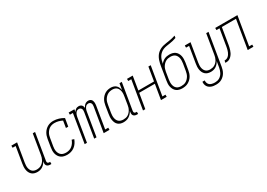

<svg xmlns="http://www.w3.org/2000/svg" viewBox="4 -1699 3993 2876"><g transform="rotate(-30 2000.0 -261.0)"><path d="M190 8Q163 8 138.5 0.5Q114 -7 95.5 -23.5Q77 -40 66 -62.5Q55 -85 51 -110.5Q47 -136 48 -162.5Q49 -189 54 -215L100 -493H47V-530H146L93 -209Q90 -188 88.5 -166.5Q87 -145 90 -125Q93 -105 101.5 -86.5Q110 -68 124 -54.5Q138 -41 158 -35Q178 -29 199 -29Q219 -29 239 -33.5Q259 -38 277 -48.5Q295 -59 310 -75Q325 -91 335 -109.5Q345 -128 351 -147.5Q357 -167 360 -187L417 -530H457L381 -71Q380 -63 381 -54.5Q382 -46 387 -40Q392 -34 400 -31.5Q408 -29 417 -29H429V8H411Q394 8 379 3.5Q364 -1 353.5 -12Q343 -23 340.5 -39Q338 -55 341 -71L344 -90Q333 -68 316.5 -49Q300 -30 279.5 -16.5Q259 -3 236 2.5Q213 8 190 8Z M708 8Q679 8 652 2Q625 -4 603.5 -19Q582 -34 567.5 -56.5Q553 -79 546.5 -105Q540 -131 540.5 -159Q541 -187 546 -215L567 -345Q571 -370 579 -394.5Q587 -419 600.5 -441.5Q614 -464 633.5 -483Q653 -502 676 -514.5Q699 -527 724 -532.5Q749 -538 774 -538Q798 -538 821.5 -534Q845 -530 867 -523.5Q889 -517 909.5 -507.5Q930 -498 950 -486L927 -350H887L906 -468Q876 -483 843.5 -492Q811 -501 775 -501Q754 -501 733.5 -496.5Q713 -492 694 -481.5Q675 -471 659.5 -454.5Q644 -438 633 -419Q622 -400 616 -380Q610 -360 607 -339L585 -209Q581 -187 580.5 -164.5Q580 -142 584.5 -121.5Q589 -101 599.5 -82.5Q610 -64 626.5 -51.5Q643 -39 664 -34Q685 -29 708 -29Q734 -29 761 -37Q788 -45 810.5 -63Q833 -81 849 -105.5Q865 -130 874 -156L912 -143Q900 -111 880.5 -82Q861 -53 833 -32Q805 -11 772.5 -1.5Q740 8 708 8Z M1009 0 1090 -493H1038V-530H1137L1130 -486Q1136 -497 1145 -507Q1154 -517 1165 -524.5Q1176 -532 1188.5 -535Q1201 -538 1214 -538Q1228 -538 1241.5 -533Q1255 -528 1264.5 -518.5Q1274 -509 1278.5 -495.5Q1283 -482 1285 -468Q1291 -482 1300 -495Q1309 -508 1321.5 -518Q1334 -528 1349 -533Q1364 -538 1379 -538Q1393 -538 1406 -533.5Q1419 -529 1428.5 -519.5Q1438 -510 1443 -497Q1448 -484 1449.5 -470Q1451 -456 1450 -441.5Q1449 -427 1447 -413L1385 -37H1438V0H1338L1408 -420Q1410 -434 1410 -448.5Q1410 -463 1404 -475Q1398 -487 1386 -494Q1374 -501 1360 -501Q1349 -501 1338 -497.5Q1327 -494 1318.5 -486.5Q1310 -479 1303.5 -469Q1297 -459 1292.5 -448.5Q1288 -438 1285.5 -427.5Q1283 -417 1281 -406L1214 0H1174L1243 -420Q1245 -434 1245 -448.5Q1245 -463 1239 -475Q1233 -487 1221 -494Q1209 -501 1195 -501Q1184 -501 1173 -497.5Q1162 -494 1153.5 -486.5Q1145 -479 1138.5 -469Q1132 -459 1128 -448.5Q1124 -438 1121 -427.5Q1118 -417 1116 -406L1049 0Z M1679 8Q1653 8 1628.5 0.5Q1604 -7 1585.5 -23.5Q1567 -40 1557 -63Q1547 -86 1543 -111Q1539 -136 1540 -162.5Q1541 -189 1546 -215L1567 -345Q1571 -370 1578.5 -394Q1586 -418 1599 -440.5Q1612 -463 1630.5 -482Q1649 -501 1671.5 -514Q1694 -527 1718.5 -532.5Q1743 -538 1768 -538Q1793 -538 1817 -530.5Q1841 -523 1858.5 -506.5Q1876 -490 1885.5 -467.5Q1895 -445 1899 -421L1917 -530H1957L1881 -71Q1880 -63 1881 -54.5Q1882 -46 1887 -40Q1892 -34 1900 -31.5Q1908 -29 1917 -29H1929V8H1911Q1894 8 1879 3.5Q1864 -1 1853.5 -12Q1843 -23 1840.5 -39Q1838 -55 1841 -71L1844 -93Q1832 -70 1814.5 -50.5Q1797 -31 1775 -17Q1753 -3 1728 2.5Q1703 8 1679 8ZM1698 -29Q1718 -29 1738.5 -33Q1759 -37 1777 -48Q1795 -59 1809.5 -75Q1824 -91 1834.5 -109.5Q1845 -128 1851 -147.5Q1857 -167 1860 -187L1881 -317Q1885 -338 1886.5 -360Q1888 -382 1885 -402.5Q1882 -423 1874 -442Q1866 -461 1851.5 -475Q1837 -489 1817 -495Q1797 -501 1775 -501Q1754 -501 1733.5 -496.5Q1713 -492 1694 -481Q1675 -470 1659.5 -454Q1644 -438 1633 -419Q1622 -400 1616 -380Q1610 -360 1607 -339L1585 -209Q1582 -188 1581 -166Q1580 -144 1583.5 -123.5Q1587 -103 1596 -84.5Q1605 -66 1620.5 -53Q1636 -40 1656.5 -34.5Q1677 -29 1698 -29Z M2018 0 2100 -493H2047V-530H2146L2107 -294H2378L2417 -530H2457L2375 -37H2428V0H2329L2372 -258H2101L2058 0Z M2698 8Q2671 8 2644.5 1.5Q2618 -5 2597.5 -20.5Q2577 -36 2564 -58.5Q2551 -81 2545 -107Q2539 -133 2540 -160.5Q2541 -188 2546 -215L2566 -336Q2570 -360 2573.5 -383Q2577 -406 2581 -430Q2585 -457 2591 -484.5Q2597 -512 2606.5 -538.5Q2616 -565 2631 -590Q2646 -615 2667.5 -635Q2689 -655 2715 -668.5Q2741 -682 2768.5 -689Q2796 -696 2823.5 -700Q2851 -704 2879 -708.5Q2907 -713 2934.5 -719.5Q2962 -726 2988 -735L2982 -698Q2955 -688 2926.5 -681Q2898 -674 2868.5 -669.5Q2839 -665 2810 -660.5Q2781 -656 2753.5 -645.5Q2726 -635 2702 -615Q2678 -595 2662.5 -569Q2647 -543 2638.5 -514.5Q2630 -486 2625 -457Q2639 -475 2656.5 -489.5Q2674 -504 2694 -513Q2714 -522 2735 -525.5Q2756 -529 2777 -529Q2804 -529 2830 -522.5Q2856 -516 2876.5 -500.5Q2897 -485 2910 -462Q2923 -439 2928.5 -413.5Q2934 -388 2933 -360.5Q2932 -333 2928 -305L2908 -185Q2904 -160 2896 -135Q2888 -110 2874.5 -87.5Q2861 -65 2841 -46Q2821 -27 2797.5 -14.5Q2774 -2 2748.5 3Q2723 8 2698 8ZM2699 -29Q2720 -29 2741 -33Q2762 -37 2781 -48Q2800 -59 2815.5 -75.5Q2831 -92 2842 -110.5Q2853 -129 2859 -149.5Q2865 -170 2869 -191L2889 -311Q2892 -333 2893 -355Q2894 -377 2890.5 -397.5Q2887 -418 2877.5 -436.5Q2868 -455 2852.5 -468Q2837 -481 2816.5 -486.5Q2796 -492 2775 -492Q2754 -492 2733 -488Q2712 -484 2693 -473Q2674 -462 2658.5 -446Q2643 -430 2632 -411.5Q2621 -393 2615 -372.5Q2609 -352 2605 -332L2585 -209Q2582 -188 2581 -166Q2580 -144 2583.5 -123.5Q2587 -103 2596 -84.5Q2605 -66 2620.5 -53Q2636 -40 2657 -34.5Q2678 -29 2699 -29Z M3163 213Q3141 213 3120 210.5Q3099 208 3080 200.5Q3061 193 3045 181Q3029 169 3019 151.5Q3009 134 3005 113.5Q3001 93 3004 72H3044Q3042 87 3045 102.5Q3048 118 3055.5 131Q3063 144 3075 153Q3087 162 3101 167Q3115 172 3131 174Q3147 176 3163 176Q3183 176 3203.5 171.5Q3224 167 3242.5 156Q3261 145 3276 128.5Q3291 112 3301 93Q3311 74 3317 54.5Q3323 35 3327 14L3344 -90Q3333 -68 3316.5 -49Q3300 -30 3279.5 -16.5Q3259 -3 3236 2.5Q3213 8 3190 8Q3163 8 3138.5 0.5Q3114 -7 3095.5 -23.5Q3077 -40 3066 -62.5Q3055 -85 3051 -110.5Q3047 -136 3048 -162.5Q3049 -189 3054 -215L3100 -493H3047V-530H3146L3093 -209Q3090 -188 3088.5 -166.5Q3087 -145 3090 -125Q3093 -105 3101.5 -86.5Q3110 -68 3124 -54.5Q3138 -41 3158 -35Q3178 -29 3199 -29Q3219 -29 3239 -33.5Q3259 -38 3277 -48.5Q3295 -59 3310 -75Q3325 -91 3335 -109.5Q3345 -128 3351 -147.5Q3357 -167 3360 -187L3417 -530H3457L3366 20Q3362 45 3354.5 69Q3347 93 3334 116Q3321 139 3302 158Q3283 177 3260 190Q3237 203 3212 208Q3187 213 3163 213Z M3444 0 3450 -37Q3466 -37 3483 -42Q3500 -47 3513.5 -58.5Q3527 -70 3537 -84.5Q3547 -99 3554 -115.5Q3561 -132 3565.5 -148Q3570 -164 3573.5 -180.5Q3577 -197 3580 -213.5Q3583 -230 3585 -247Q3586 -251 3586.5 -255.5Q3587 -260 3588 -264L3626 -493H3573V-530H3957L3875 -37H3928V0H3829L3911 -493H3666L3627 -255Q3627 -254 3627 -254Q3627 -254 3627 -253L3626 -252Q3623 -231 3619.5 -210.5Q3616 -190 3611 -169Q3606 -148 3599.5 -127.5Q3593 -107 3583 -87.5Q3573 -68 3558.5 -50.5Q3544 -33 3525.5 -20.5Q3507 -8 3486 -4Q3465 0 3444 0Z"/></g></svg>

Font: Iosevka Slab Extralight
Style: Italic
Weight: 200
Italic angle: -9°
Monospace: yes
Designer: Belleve Invis
Foundry: Belleve Invis
Version: Version 11.1.1; ttfautohint (v1.8.3)